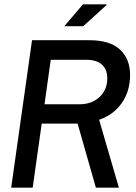

<svg xmlns="http://www.w3.org/2000/svg" viewBox="-20 -873 632 893"><path d="M129 -686H396Q491 -686 538 -642.5Q585 -599 585 -524Q585 -449 546.5 -394Q508 -339 441 -316L533 0H426L341 -298H174L132 0H32ZM350 -388Q406 -388 442.5 -421.5Q479 -455 479 -509Q479 -550 454 -572.5Q429 -595 381 -595H216L187 -388ZM366 -853H475L476 -850L367 -751H279Z"/></svg>

Font: Archivo Narrow Medium
Style: Italic
Weight: 500
Italic angle: -8°
Designer: Hector Gatti
Foundry: Omnibus-Type
Version: Version 2.001